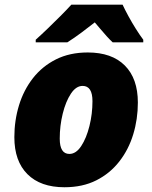

<svg xmlns="http://www.w3.org/2000/svg" viewBox="-20 -786 647 816"><path d="M253.9 9.8Q152.3 9.8 96.7 -45.7Q41 -101.1 41 -203.1Q41 -273.9 60.8 -338.6Q80.6 -403.3 120.1 -453.9Q159.7 -504.4 218 -533.7Q276.4 -563 353 -563Q455.1 -563 510.5 -507.6Q565.9 -452.1 565.9 -350.1Q565.9 -279.3 546.1 -214.6Q526.4 -149.9 486.8 -99.4Q447.3 -48.8 389.2 -19.5Q331.1 9.8 253.9 9.8ZM274.9 -131.8Q303.2 -131.8 325.2 -165.3Q347.2 -198.7 360.1 -250.2Q373 -301.8 373 -356Q373 -420.9 331.1 -420.9Q303.2 -420.9 281.2 -387.7Q259.3 -354.5 246.6 -303Q233.9 -251.5 233.9 -196.8Q233.9 -131.8 274.9 -131.8ZM131.8 -606V-617.2Q155.3 -638.2 182.9 -664.8Q210.4 -691.4 237.1 -718Q263.7 -744.6 283.2 -766.1H501Q511.2 -744.1 526.1 -716.8Q541 -689.5 557.6 -663.1Q574.2 -636.7 588.9 -617.2V-606H459Q448.2 -615.7 433.8 -631.6Q419.4 -647.5 405.8 -663.8Q392.1 -680.2 382.8 -690.9Q355.5 -669.4 326.2 -647.5Q296.9 -625.5 266.1 -606Z"/></svg>

Font: Open Sans ExtraBold
Style: Italic
Weight: 800
Italic angle: -12°
Designer: Monotype Design Team
Foundry: Monotype Imaging Inc.
Version: Version 3.000; ttfautohint (v1.8.4)